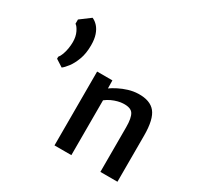

<svg xmlns="http://www.w3.org/2000/svg" viewBox="-176 -1048 1283 1252"><g transform="rotate(30 465.5 -422.5)"><path d="M165.5 -463 111 -498V-513Q121.5 -525 129.5 -546.8Q137.5 -568.5 141.8 -594Q146 -619.5 146 -643.5Q146 -684.5 131 -715.5Q116 -746.5 101 -755.5V-787.5L178 -845Q200.5 -835.5 219 -815Q237.5 -794.5 248.5 -762.2Q259.5 -730 259.5 -684.5Q259.5 -622.5 242.5 -577.2Q225.5 -532 203.8 -503.5Q182 -475 165.5 -463ZM379 0V-556H494L495 -496Q515 -510.5 545.8 -526.2Q576.5 -542 612.5 -553Q648.5 -564 685 -565Q773.5 -567.5 813.2 -518.8Q853 -470 853 -348V0H724.5V-337Q724.5 -405.5 706.2 -434.5Q688 -463.5 630 -460.5Q613.5 -460 592 -454.5Q570.5 -449 548.2 -438.8Q526 -428.5 506 -413V0Z"/></g></svg>

Font: Merriweather Sans Medium
Style: Regular
Weight: 500
Designer: Eben Sorkin
Foundry: Eben Sorkin
Version: Version 2.001